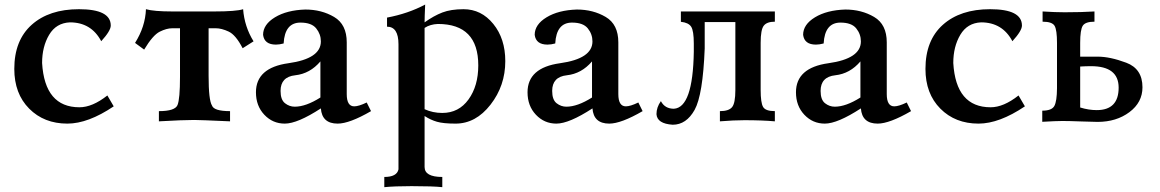

<svg xmlns="http://www.w3.org/2000/svg" viewBox="-20 -522 4989 826"><path d="M270 9.8Q169.4 9.8 105.5 -54.7Q41.5 -119.1 41.5 -225.6Q41.5 -348.6 116.5 -415.5Q191.4 -482.4 319.8 -482.4Q456.5 -482.4 456.5 -412.1Q456.5 -389.6 415.5 -344.7Q372.6 -425.8 280.8 -425.8Q221.7 -423.3 191.4 -372.3Q161.1 -321.3 161.1 -251Q172.4 -60.5 321.8 -60.5Q377.4 -60.5 441.9 -111.3L469.2 -64.5Q358.9 9.8 270 9.8Z M969.7 0Q840.3 -5.9 815.4 -5.9Q766.6 -5.9 663.6 0V-43.9Q732.9 -43.9 743.7 -70.1Q754.4 -96.2 754.4 -191.4V-400.4H720.7Q696.8 -400.4 667.2 -385.7Q637.7 -371.1 600.1 -308.6L561 -337.4Q605 -407.2 607.9 -482.4Q641.6 -472.7 721.7 -472.7H901.4Q996.1 -472.7 1025.9 -482.4Q1031.7 -407.2 1070.8 -344.2L1023.9 -314.5Q994.1 -372.1 963.6 -386.2Q933.1 -400.4 908.7 -400.4H877.4V-196.3Q877.4 -90.8 892.1 -67.9Q900.4 -43.9 969.7 -43.9Z M1432.6 9.8Q1365.2 9.8 1360.4 -55.7Q1259.8 9.8 1205.1 9.8Q1153.3 9.8 1117.2 -28.3Q1081.1 -66.4 1081.1 -125Q1081.1 -230.5 1220.7 -250Q1360.4 -269.5 1360.4 -343.8Q1360.4 -375 1340.3 -399.9Q1320.3 -424.8 1272.5 -424.8Q1205.1 -424.8 1200.2 -335Q1182.1 -330.1 1167 -330.1Q1117.2 -330.1 1111.8 -372.1Q1111.8 -416.5 1162.8 -447.5Q1213.9 -478.5 1293.5 -481Q1363.3 -481 1417.5 -449Q1471.7 -417 1471.7 -339.8V-117.2Q1471.7 -64.5 1503.9 -64.5Q1523.4 -64.5 1557.6 -81.1L1576.2 -43.9Q1483.4 9.8 1432.6 9.8ZM1248 -63Q1295.9 -63 1358.4 -102.5V-257.8Q1313.5 -205.1 1250.2 -198.2Q1187 -191.4 1187 -130.9Q1187 -92.8 1206.1 -77.9Q1225.1 -63 1248 -63Z M1882.8 283.2Q1842.8 278.8 1750.5 278.8Q1678.2 278.8 1633.3 283.2V239.3Q1687.5 239.3 1694.3 206.5V-331.5Q1694.3 -407.2 1645 -407.2V-446.3Q1735.8 -463.4 1809.1 -502.4Q1806.6 -447.8 1806.6 -425.8Q1846.2 -454.1 1883.1 -468.3Q1919.9 -482.4 1974.1 -482.4Q2050.8 -482.4 2102.3 -418.9Q2153.8 -355.5 2153.8 -258.8Q2153.8 -153.3 2090.3 -71.8Q2026.9 9.8 1939.9 9.8Q1886.7 9.8 1859.4 1.7Q1832 -6.3 1806.6 -22.9V196.3Q1806.6 239.3 1882.8 239.3ZM1882.8 -36.1Q1953.6 -36.1 1995.6 -94.2Q2037.6 -152.3 2037.6 -240.7Q2037.6 -418.9 1863.8 -418.9Q1830.1 -417.5 1806.6 -401.9V-52.2Q1841.8 -36.1 1882.8 -36.1Z M2601.1 9.8Q2533.7 9.8 2528.8 -55.7Q2428.2 9.8 2373.5 9.8Q2321.8 9.8 2285.6 -28.3Q2249.5 -66.4 2249.5 -125Q2249.5 -230.5 2389.2 -250Q2528.8 -269.5 2528.8 -343.8Q2528.8 -375 2508.8 -399.9Q2488.8 -424.8 2440.9 -424.8Q2373.5 -424.8 2368.7 -335Q2350.6 -330.1 2335.4 -330.1Q2285.6 -330.1 2280.3 -372.1Q2280.3 -416.5 2331.3 -447.5Q2382.3 -478.5 2461.9 -481Q2531.7 -481 2585.9 -449Q2640.1 -417 2640.1 -339.8V-117.2Q2640.1 -64.5 2672.4 -64.5Q2691.9 -64.5 2726.1 -81.1L2744.6 -43.9Q2651.9 9.8 2601.1 9.8ZM2416.5 -63Q2464.4 -63 2526.9 -102.5V-257.8Q2481.9 -205.1 2418.7 -198.2Q2355.5 -191.4 2355.5 -130.9Q2355.5 -92.8 2374.5 -77.9Q2393.6 -63 2416.5 -63Z M2874 14.6Q2807.1 10.3 2804.2 -30.8Q2804.2 -60.5 2823.2 -86.9Q2840.3 -54.2 2878.9 -54.2Q2960.9 -58.6 2964.8 -299.3V-334.5Q2964.8 -389.6 2953.4 -407.2Q2941.9 -424.8 2909.2 -428.2V-472.7H3313.5V-428.7Q3279.3 -428.7 3265.9 -411.6Q3252.4 -394.5 3252.4 -337.9V-134.8Q3252.4 -80.6 3262.7 -62.3Q3272.9 -43.9 3313.5 -43.9V0Q3258.3 -4.9 3183.1 -4.9Q3136.7 -4.9 3077.1 0V-43.9Q3115.2 -43.9 3129.4 -61Q3143.6 -78.1 3143.6 -134.8V-427.2H3011.7V-313.5Q3003.9 -113.3 2968.3 -49.3Q2932.6 14.6 2874 14.6Z M3755.9 9.8Q3688.5 9.8 3683.6 -55.7Q3583 9.8 3528.3 9.8Q3476.6 9.8 3440.4 -28.3Q3404.3 -66.4 3404.3 -125Q3404.3 -230.5 3543.9 -250Q3683.6 -269.5 3683.6 -343.8Q3683.6 -375 3663.6 -399.9Q3643.6 -424.8 3595.7 -424.8Q3528.3 -424.8 3523.4 -335Q3505.4 -330.1 3490.2 -330.1Q3440.4 -330.1 3435.1 -372.1Q3435.1 -416.5 3486.1 -447.5Q3537.1 -478.5 3616.7 -481Q3686.5 -481 3740.7 -449Q3794.9 -417 3794.9 -339.8V-117.2Q3794.9 -64.5 3827.1 -64.5Q3846.7 -64.5 3880.9 -81.1L3899.4 -43.9Q3806.6 9.8 3755.9 9.8ZM3571.3 -63Q3619.1 -63 3681.6 -102.5V-257.8Q3636.7 -205.1 3573.5 -198.2Q3510.3 -191.4 3510.3 -130.9Q3510.3 -92.8 3529.3 -77.9Q3548.3 -63 3571.3 -63Z M4189.9 9.8Q4089.4 9.8 4025.4 -54.7Q3961.4 -119.1 3961.4 -225.6Q3961.4 -348.6 4036.4 -415.5Q4111.3 -482.4 4239.7 -482.4Q4376.5 -482.4 4376.5 -412.1Q4376.5 -389.6 4335.4 -344.7Q4292.5 -425.8 4200.7 -425.8Q4141.6 -423.3 4111.3 -372.3Q4081.1 -321.3 4081.1 -251Q4092.3 -60.5 4241.7 -60.5Q4297.4 -60.5 4361.8 -111.3L4389.2 -64.5Q4278.8 9.8 4189.9 9.8Z M4698.2 -48.3Q4792.5 -48.3 4792.5 -145Q4792.5 -237.3 4673.8 -237.3Q4651.4 -237.3 4627 -235.8V-59.6Q4663.6 -48.3 4698.2 -48.3ZM4702.1 2.4Q4686 2.4 4632.6 0.5Q4579.1 -1.5 4550.3 -1.5Q4524.9 -1.5 4463.9 2V-45.9Q4504.9 -45.9 4515.9 -66.2Q4526.9 -86.4 4527.3 -142.1V-337.4Q4527.3 -392.6 4517.1 -410.6Q4506.8 -428.7 4465.3 -428.7V-472.7Q4520 -469.2 4560.1 -469.2Q4633.8 -469.2 4688.5 -472.7V-428.7Q4649.4 -428.7 4638.2 -411.4Q4627 -394 4627 -337.4V-278.3H4702.6Q4755.4 -278.3 4825.2 -252.2Q4895 -226.1 4895 -146.5Q4895 -81.5 4838.9 -39.6Q4782.7 2.4 4702.1 2.4Z"/></svg>

Font: Kelvinch
Style: Bold
Weight: 700
Designer: Paul James Miller
Foundry: High-Logic / Made with FontCreator
Version: Version 3.501;March 28, 2021;FontCreator 13.0.0.2683 64-bit